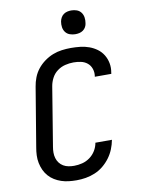

<svg xmlns="http://www.w3.org/2000/svg" viewBox="-102 -1022 804 1098"><g transform="rotate(-10 300.0 -473.0)"><path d="M253 8Q230 8 207.5 5.5Q185 3 164 -4Q143 -11 124.5 -22.5Q106 -34 92 -50Q78 -66 69 -85.5Q60 -105 55.5 -127Q51 -149 52 -172Q53 -195 57 -217L114 -560Q118 -586 128 -612Q138 -638 155.5 -660Q173 -682 196.5 -699Q220 -716 245.5 -726Q271 -736 298 -739.5Q325 -743 351 -743Q378 -743 405 -740Q432 -737 456.5 -728Q481 -719 501.5 -704Q522 -689 535.5 -667Q549 -645 554 -618.5Q559 -592 554 -565Q554 -563 553.5 -561Q553 -559 553 -557H457Q457 -558 457.5 -559Q458 -560 458 -562Q461 -583 454 -603.5Q447 -624 431 -637Q415 -650 394 -654.5Q373 -659 351 -659Q327 -659 302.5 -653Q278 -647 257 -631.5Q236 -616 224 -593Q212 -570 208 -546L152 -204Q149 -187 149 -170.5Q149 -154 153.5 -138.5Q158 -123 167.5 -110.5Q177 -98 190.5 -90Q204 -82 220 -79Q236 -76 253 -76Q276 -76 300 -82Q324 -88 344.5 -103Q365 -118 378 -139.5Q391 -161 395 -185H491Q486 -158 475.5 -132Q465 -106 448 -83Q431 -60 408.5 -41.5Q386 -23 359.5 -12Q333 -1 306 3.5Q279 8 253 8ZM390 -816Q374 -816 358.5 -821.5Q343 -827 333.5 -839.5Q324 -852 321.5 -868.5Q319 -885 322 -902Q324 -913 330 -924Q336 -935 346 -942Q356 -949 367.5 -951.5Q379 -954 390 -954Q407 -954 422 -948.5Q437 -943 446.5 -930.5Q456 -918 458.5 -901.5Q461 -885 458 -868Q457 -857 451 -846Q445 -835 435 -828Q425 -821 413.5 -818.5Q402 -816 390 -816Z"/></g></svg>

Font: Iosevka Curly MdExObl
Style: Regular
Weight: 500
Width: 7
Italic angle: -9°
Monospace: yes
Designer: Belleve Invis
Foundry: Belleve Invis
Version: Version 11.1.0; ttfautohint (v1.8.3)